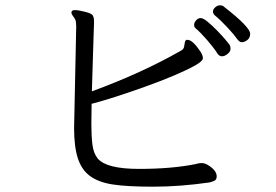

<svg xmlns="http://www.w3.org/2000/svg" viewBox="-20 -711 1040 723"><path d="M788 -654Q782 -660 782 -668Q782 -676 790.5 -683.5Q799 -691 808.5 -691Q818 -691 823 -686Q922 -609 922 -584Q922 -568 911 -560Q900 -552 890.5 -552Q881 -552 871.5 -566Q862 -580 836.5 -607.5Q811 -635 788 -654ZM249 -664Q249 -673 262 -673Q275 -673 300.5 -666.5Q326 -660 330 -652Q334 -644 334 -634V-623Q334 -617 332.5 -578Q331 -539 329.5 -482.5Q328 -426 326 -367Q514 -436 661 -520Q671 -525 673 -534Q675 -543 676 -551Q677 -559 683 -561H686Q705 -561 734 -518Q744 -503 744 -492Q744 -481 714 -464Q648 -428 525 -384Q402 -340 325 -320L324 -245Q324 -199 328 -166.5Q332 -134 348 -114Q381 -75 503.5 -75Q626 -75 716 -93Q728 -97 739.5 -97Q751 -97 764 -89Q796 -69 796 -47Q796 -34 786.5 -30Q777 -26 769 -24Q657 -8 557 -8Q457 -8 403.5 -16.5Q350 -25 318.5 -48.5Q287 -72 273 -115.5Q259 -159 259 -229L267 -611Q267 -630 263.5 -637Q260 -644 254.5 -651Q249 -658 249 -664ZM799 -509Q786 -530 761 -559Q736 -588 716 -605Q711 -609 711 -617.5Q711 -626 718.5 -634.5Q726 -643 735.5 -643Q745 -643 762 -629Q779 -615 797.5 -596Q816 -577 829.5 -561Q843 -545 845.5 -540.5Q848 -536 848 -526.5Q848 -517 837 -508Q826 -499 816 -499Q806 -499 799 -509Z"/></svg>

Font: LXGW Bright TC
Style: Regular
Weight: 400
Designer: Christian Thalmann (Catharsis Fonts)
Foundry: LXGW / Christian Thalmann (Catharsis Fonts) / Fontworks Inc.
Version: Version 5.501